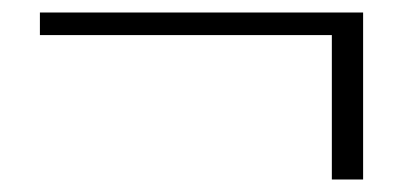

<svg xmlns="http://www.w3.org/2000/svg" viewBox="-20 -350 645 307"><path d="M510.6 -63V-293.9H43.8V-330H560.6V-63Z"/></svg>

Font: Smooch Sans Thin
Style: Regular
Weight: 100
Designer: Robert E. Leuschke
Foundry: Robert E. Leuschke
Version: Version 1.010